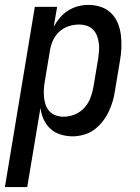

<svg xmlns="http://www.w3.org/2000/svg" viewBox="-50 -548 570 783"><path d="M-30 215 92 -520H183L169 -439Q180 -459 194.5 -476Q209 -493 228 -505Q247 -517 268 -522.5Q289 -528 310 -528Q337 -528 361 -520Q385 -512 403 -494.5Q421 -477 430.5 -453.5Q440 -430 443 -404.5Q446 -379 445 -352.5Q444 -326 439 -299L419 -179Q416 -157 409.5 -135Q403 -113 393 -92Q383 -71 368 -52Q353 -33 334 -19Q315 -5 291.5 1.5Q268 8 246 8Q221 8 197 0.5Q173 -7 155.5 -23Q138 -39 128 -61Q118 -83 115 -108L61 215ZM209 -72Q232 -72 254.5 -81Q277 -90 293.5 -108Q310 -126 318.5 -148Q327 -170 331 -193L351 -313Q353 -328 354 -344Q355 -360 352.5 -375.5Q350 -391 344.5 -404.5Q339 -418 328 -428.5Q317 -439 302.5 -443.5Q288 -448 273 -448Q251 -448 229.5 -441Q208 -434 191 -418Q174 -402 165 -381Q156 -360 153 -338L133 -218Q130 -202 129 -185Q128 -168 129.5 -152Q131 -136 136 -121Q141 -106 151.5 -94.5Q162 -83 177.5 -77.5Q193 -72 209 -72Z"/></svg>

Font: Iosevka Medium Oblique
Style: Regular
Weight: 500
Italic angle: -9°
Monospace: yes
Designer: Belleve Invis
Foundry: Belleve Invis
Version: Version 32.5.0; ttfautohint (v1.8.4)